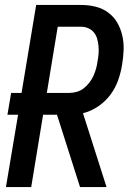

<svg xmlns="http://www.w3.org/2000/svg" viewBox="-20 -755 540 775"><path d="M4 0 53 -292H10L25 -380H67L126 -735H308Q338 -735 366 -728Q394 -721 416.5 -704.5Q439 -688 453 -664Q467 -640 473.5 -612Q480 -584 479 -554Q478 -524 473 -495Q468 -463 457 -431.5Q446 -400 425.5 -372.5Q405 -345 376 -325.5Q347 -306 315 -298L410 0H303L210 -292H154L106 0ZM169 -380H260Q275 -380 290.5 -384.5Q306 -389 318.5 -399Q331 -409 341 -422Q351 -435 357.5 -449.5Q364 -464 368 -479Q372 -494 374 -509Q377 -524 378 -539.5Q379 -555 377.5 -570Q376 -585 372 -599Q368 -613 359 -624Q350 -635 336.5 -641Q323 -647 308 -647H213Z"/></svg>

Font: Iosevka SS04 Semibold Oblique
Style: Regular
Weight: 600
Italic angle: -9°
Monospace: yes
Designer: Belleve Invis
Foundry: Belleve Invis
Version: Version 19.0.0; ttfautohint (v1.8.4)